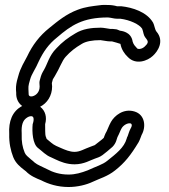

<svg xmlns="http://www.w3.org/2000/svg" viewBox="-20 -703 678 770"><path d="M421 -537H429C438 -535 457 -529 463 -527C467 -505 479 -487 493 -474C525 -441 572 -459 593 -479C612 -496 641 -538 607 -577C601 -585 599 -603 594 -612C569 -655 512 -673 466 -678H463H449C439 -681 426 -683 414 -683C404 -683 391 -684 380 -682C349 -678 324 -676 292 -664C246 -647 211 -618 178 -591C139 -560 110 -522 89 -477C79 -457 62 -432 53 -397L48 -379C44 -362 43 -348 45 -331V-324C46 -304 55 -288 69 -278C29 -257 14 -216 17 -166C16 -129 23 -99 33 -73C43 -48 61 -34 75 -23C78 -21 82 -18 84 -16C101 2 125 12 145 20C174 35 211 47 255 47C291 47 327 38 352 26C379 13 411 5 442 -20C480 -50 504 -80 536 -133C542 -144 546 -158 548 -162C566 -193 563 -243 519 -256C475 -269 439 -239 425 -214C416 -198 411 -182 408 -177C400 -164 397 -151 396 -150C388 -142 372 -131 360 -121C359 -121 352 -118 344 -115C316 -105 301 -94 279 -94C260 -94 241 -102 223 -110L205 -118C190 -125 181 -135 167 -146C165 -151 165 -153 163 -157C161 -161 161 -191 161 -205C169 -233 162 -259 141 -275C169 -289 189 -319 189 -356C189 -360 188 -364 188 -370L192 -385C192 -385 196 -392 200 -398C220 -431 228 -458 243 -475C263 -497 281 -511 308 -527C324 -537 350 -542 383 -542C393 -541 410 -537 421 -537ZM384 -592C346 -592 311 -587 282 -569C253 -552 229 -534 206 -509C177 -480 170 -446 157 -424C155 -420 148 -410 144 -397L139 -379C137 -372 139 -364 139 -356C139 -335 126 -321 111 -317C98 -314 95 -321 95 -324C95 -340 92 -352 96 -367L101 -385C107 -407 123 -427 135 -456C154 -496 175 -526 209 -553C265 -601 311 -633 413 -633C427 -632 437 -628 448 -628H462C502 -623 539 -605 550 -588C552 -583 554 -576 556 -567C561 -544 588 -541 560 -516C547 -504 532 -506 530 -509C522 -518 516 -523 512 -536C506 -577 465 -579 461 -580C453 -583 449 -586 441 -586C439 -586 434 -587 432 -587H422C412 -588 396 -592 384 -592ZM111 -205C108 -174 111 -125 133 -109C149 -97 164 -80 185 -72L202 -64C223 -54 248 -44 279 -44C317 -44 343 -61 361 -67C368 -70 379 -72 391 -81C401 -89 417 -101 431 -114C447 -130 448 -147 451 -153C460 -170 463 -181 468 -189C475 -201 492 -211 504 -208C506 -207 513 -203 504 -188C497 -175 495 -164 492 -157C490 -154 489 -151 488 -147C478 -111 445 -86 410 -58C392 -43 364 -35 332 -20C306 -10 282 -3 255 -3C220 -3 192 -12 168 -25C149 -35 131 -41 119 -51C115 -55 109 -60 105 -63C92 -74 83 -81 79 -91C70 -113 66 -135 67 -165V-168C65 -202 72 -219 85 -229C93 -235 99 -237 105 -237C123 -237 111 -205 111 -205Z"/></svg>

Font: Dictator
Style: Stencil
Weight: 500
Version: Version MIL.1277